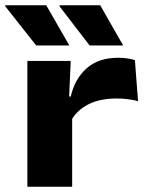

<svg xmlns="http://www.w3.org/2000/svg" viewBox="-39 -713 564 733"><path d="M232 -251.5 196 -344.5H231Q246.5 -412 291.8 -452.2Q337 -492.5 412 -492.5Q431.5 -492.5 447.5 -490Q463.5 -487.5 476 -483.5L488 -327Q471 -331.5 449.8 -334.2Q428.5 -337 407 -337Q341.5 -337 297.5 -314.2Q253.5 -291.5 232 -251.5ZM65.5 0V-480.5H231L223.5 -311L236.5 -309.5V0ZM137.5 -693 224.5 -541.5V-539.5H99L-19 -689V-693ZM343.5 -693 430 -541.5V-539.5H303L188.5 -688.5V-693Z"/></svg>

Font: Anek Latin Expanded
Style: Bold
Weight: 700
Width: 7
Designer: Yesha Goshar
Foundry: Ek Type
Version: Version 1.003